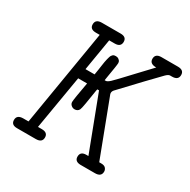

<svg xmlns="http://www.w3.org/2000/svg" viewBox="-141 -744 868 877"><g transform="rotate(30 293.0 -305.5)"><path d="M27 -26Q27 -53 61 -53H88L172 -558H152Q120 -558 120 -584Q120 -611 153 -611H252Q283 -611 283 -585Q283 -558 251 -558H222L194 -390H242Q244 -403 246.5 -418Q249 -433 250 -442Q251 -451 253 -461.5Q255 -472 256.5 -478Q258 -484 260 -490.5Q262 -497 264 -500Q266 -503 269 -506Q272 -509 276 -510Q280 -511 285 -511Q294 -511 300.5 -506Q307 -501 308.5 -496.5Q310 -492 310 -489Q310 -483 306.5 -460.5Q303 -438 299 -415Q295 -392 295 -390H301Q309 -390 323 -403Q337 -416 404 -488Q444 -531 470 -558Q435 -558 435 -584Q435 -611 467 -611H554Q586 -611 586 -585Q586 -558 553 -558H543Q535 -558 522.5 -546Q510 -534 455 -476Q397 -415 354 -369Q346 -359 349 -348L461 -53H472Q488 -53 495 -45Q502 -37 502 -27Q502 0 469 0H392Q362 -1 362 -26Q362 -53 393 -53H404L296 -337H287Q286 -336 282 -309Q278 -282 273 -253.5Q268 -225 265 -219Q258 -206 242 -206Q232 -206 224 -213Q216 -220 216 -230Q216 -244 233 -337H186L138 -53H158Q190 -53 190 -27Q190 0 157 0H58Q27 0 27 -26Z"/></g></svg>

Font: CMU Typewriter Text
Style: LightOblique
Weight: 200
Italic angle: -9.46001°
Version: Version 0.7.0